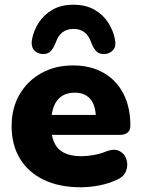

<svg xmlns="http://www.w3.org/2000/svg" viewBox="-20 -779 595 810"><path d="M158 -551Q135 -553 122.5 -569Q110 -585 115 -613Q122 -650 143.5 -683.5Q165 -717 201.5 -738Q238 -759 290 -759Q342 -759 378.5 -738Q415 -717 436.5 -683.5Q458 -650 465 -613Q471 -585 458 -569Q445 -553 422 -551Q399 -550 387 -562Q375 -574 365 -599Q346 -657 290 -657Q234 -657 215 -599Q205 -574 193 -562Q181 -550 158 -551ZM320 11Q230 11 164.5 -20.5Q99 -52 64 -110Q29 -168 29 -247Q29 -323 62.5 -380.5Q96 -438 154.5 -470.5Q213 -503 288 -503Q362 -503 416.5 -472Q471 -441 500.5 -384Q530 -327 530 -249Q530 -210 484 -210H199Q208 -162 239 -141Q270 -120 325 -120Q346 -120 375 -125Q404 -130 430 -141Q463 -153 484.5 -141.5Q506 -130 513.5 -106.5Q521 -83 512 -58.5Q503 -34 474 -21Q440 -5 400 3Q360 11 320 11ZM198 -294H384Q381 -341 358 -364.5Q335 -388 296 -388Q212 -388 198 -294Z"/></svg>

Font: Chiron GoRound TC H
Style: Regular
Weight: 900
Designer: Ryoko NISHIZUKA 西塚涼子 (kana, bopomofo & ideographs); Paul D. Hunt (Latin, Greek & Cyrillic); Sandoll Communications 산돌커뮤니
Foundry: Adobe
Version: Version 1.000;hotconv 1.1.1;makeotfexe 2.6.0